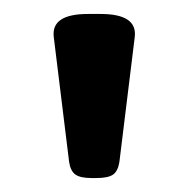

<svg xmlns="http://www.w3.org/2000/svg" viewBox="-20 -722 270 275"><path d="M111 -467Q95 -467 88 -472Q81 -477 79 -490L57 -669Q53 -702 106 -702H124Q177 -702 173 -669L151 -490Q149 -477 142 -472Q135 -467 118 -467Z"/></svg>

Font: Asap Expanded SemiBold
Style: Regular
Weight: 600
Width: 7
Designer: Pablo Cosgaya
Foundry: Omnibus-Type
Version: Version 3.001; ttfautohint (v1.8.4.7-5d5b)